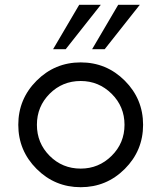

<svg xmlns="http://www.w3.org/2000/svg" viewBox="-20 -770 672 800"><path d="M201.2 -565 310 -750H400L253.8 -565ZM363.8 -565 472.5 -750H562.5L416.2 -565ZM500 -66.2Q423.8 10 316.2 10Q208.8 10 132.5 -66.2Q56.2 -142.5 56.2 -250Q56.2 -357.5 132.5 -433.8Q208.8 -510 316.2 -510Q423.8 -510 500 -433.8Q576.2 -357.5 576.2 -250Q576.2 -142.5 500 -66.2ZM316.2 -67.5Q391.2 -67.5 445 -120.6Q498.8 -173.8 498.8 -250Q498.8 -326.2 445 -379.4Q391.2 -432.5 316.2 -432.5Q240 -432.5 186.9 -379.4Q133.8 -326.2 133.8 -250Q133.8 -173.8 186.9 -120.6Q240 -67.5 316.2 -67.5Z"/></svg>

Font: Now Alt
Style: Regular
Weight: 400
Designer: Alfredo Marco Pradil
Foundry: Alfredo Marco Pradil
Version: Version 1.002;PS 001.002;hotconv 1.0.88;makeotf.lib2.5.64775